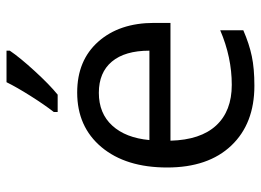

<svg xmlns="http://www.w3.org/2000/svg" viewBox="-128 -678 816 601"><g transform="rotate(-90 280.5 -378.0)"><path d="M312 9.8Q193.4 9.8 124.8 -62.5Q56.2 -134.8 56.2 -263.2Q56.2 -392.6 119.9 -468.8Q183.6 -544.9 291 -544.9Q391.6 -544.9 450.2 -478.8Q508.8 -412.6 508.8 -304.2V-252.9H140.1Q142.6 -158.7 187.7 -109.9Q232.9 -61 314.9 -61Q401.4 -61 485.8 -97.2V-24.9Q442.9 -6.3 404.5 1.7Q366.2 9.8 312 9.8ZM290 -477.1Q225.6 -477.1 187.3 -435.1Q148.9 -393.1 142.1 -318.8H421.9Q421.9 -395.5 387.7 -436.3Q353.5 -477.1 290 -477.1ZM230 -618.2Q253.4 -648.4 280.5 -691.4Q307.6 -734.4 323.2 -766.1H421.9V-755.9Q400.4 -724.1 357.9 -677.7Q315.4 -631.3 284.2 -606H230Z"/></g></svg>

Font: f08482100
Style: Regular
Weight: 400
Foundry: Ascender Corporation
Version: Version 1.10